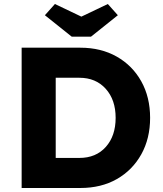

<svg xmlns="http://www.w3.org/2000/svg" viewBox="-20 -938 812 958"><path d="M88 0V-700H381Q484 -700 562.5 -655.5Q641 -611 685 -532Q729 -453 729 -350Q729 -247 685 -168Q641 -89 563 -44.5Q485 0 381 0ZM376 -550H258V-150H376Q459 -150 508 -205Q557 -260 557 -350Q557 -440 507.5 -495Q458 -550 376 -550ZM338 -755 204 -862 254 -918 386 -855 518 -918 568 -862 434 -755Z"/></svg>

Font: Lexend
Style: Bold
Weight: 700
Designer: Bonnie Shaver-Troup, Thomas Jockin
Foundry: Lexend
Version: Version 1.007; ttfautohint (v1.8.3)